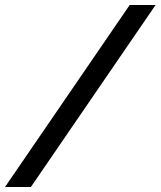

<svg xmlns="http://www.w3.org/2000/svg" viewBox="-21 -672 639 764"><path d="M-1 72H102L598 -652H495Z"/></svg>

Font: Charger Sport
Style: BdObl
Weight: 700
Designer: Jasper
Foundry: Cannot Into Space Fonts
Version: Version 1.1